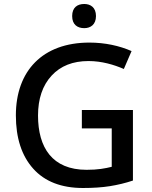

<svg xmlns="http://www.w3.org/2000/svg" viewBox="-20 -939 767 969"><path d="M405.3 -918.9C370.6 -918.9 344.2 -901.4 344.2 -857.9C344.2 -814.9 370.6 -796.9 405.3 -796.9C437 -796.9 464.4 -814.9 464.4 -857.9C464.4 -901.4 437 -918.9 405.3 -918.9ZM393.1 -291H543.9V-97.2C510.7 -88.9 474.1 -82 417 -82C243.2 -82 171.9 -194.8 171.9 -356C171.9 -440.4 194.8 -507.8 240.2 -557.1C285.6 -606.4 347.7 -630.9 426.8 -630.9C493.7 -630.9 555.7 -612.3 605 -590.8L644 -681.2C583 -708 509.8 -724.1 431.2 -724.1C194.8 -724.1 60.1 -581.1 60.1 -356.9C60.1 -242.2 89.4 -152.8 147.5 -87.9C205.6 -22.9 289.6 9.8 398.9 9.8C449.7 9.8 495.1 6.8 534.7 0.5C574.2 -5.9 613.3 -15.1 650.9 -27.8V-383.8H393.1Z"/></svg>

Font: Noto Reveo Sans
Style: Regular
Weight: 500
Designer: Monotype Design Team
Foundry: Monotype Imaging Inc.
Version: Version 2.007